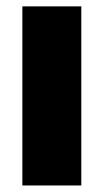

<svg xmlns="http://www.w3.org/2000/svg" viewBox="-20 -568 318 588"><path d="M48.5 0V-548.5H229V0Z"/></svg>

Font: Encode Sans SmCnd XBd
Style: Regular
Weight: 800
Width: 4
Designer: Multiple Designers
Foundry: Impallari Type
Version: Version 3.002; ttfautohint (v1.8.3) -l 8 -r 50 -G 200 -x 14 